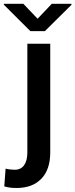

<svg xmlns="http://www.w3.org/2000/svg" viewBox="-62 -753 387 987"><path d="M78.6 -528.3H196.3V30.3Q196.3 118.7 150.4 166Q104.5 213.4 23.4 213.4Q6.3 213.4 -8.5 211.7Q-23.4 210 -40 205.1L-33.2 113.8Q-23.9 116.7 -9.8 118.2Q4.4 119.6 14.6 119.6Q44.9 119.6 61.8 96.4Q78.6 73.2 78.6 30.3ZM58.1 -733.4 131.3 -656.7 204.1 -733.4H305.2V-728L168.5 -592.8H94.2L-42 -728.5V-733.4Z"/></svg>

Font: Vazirmatn RD FD Medium
Style: Regular
Weight: 500
Designer: Saber Rastikerdar
Foundry: Saber Rastikerdar
Version: Version 33.003